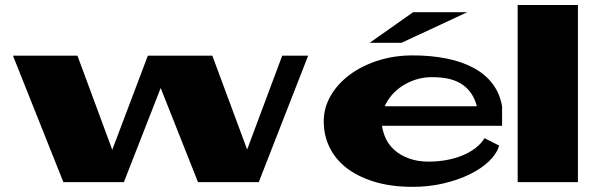

<svg xmlns="http://www.w3.org/2000/svg" viewBox="-20 -720 2336 759"><path d="M564.5 -500H819.3L957 -128.9L1095.7 -500H1198.2L1002.9 0H762.7L615.2 -372.1L469.7 0H230.5L31.2 -500H286.1L423.8 -127.9Z M1613.3 -671.9H1827.1L1567.4 -550.8H1441.4ZM1674.8 -81.1Q1709 -81.1 1742.7 -86.9Q1776.4 -92.8 1805.7 -104.5Q1835 -116.2 1858.4 -133.8Q1881.8 -151.4 1895.5 -173.8L1953.1 -144.5Q1943.4 -111.3 1912.6 -82Q1881.8 -52.7 1835.4 -30.3Q1789.1 -7.8 1731.9 5.4Q1674.8 18.6 1611.3 18.6Q1524.4 18.6 1458.5 -2Q1392.6 -22.5 1348.6 -57.1Q1304.7 -91.8 1282.2 -138.7Q1259.8 -185.5 1259.8 -240.2Q1259.8 -293.9 1287.1 -341.3Q1314.5 -388.7 1362.3 -424.3Q1410.2 -460 1474.1 -480.5Q1538.1 -501 1611.3 -501Q1683.6 -501 1744.6 -488.8Q1805.7 -476.6 1852.1 -451.7Q1898.4 -426.8 1927.2 -388.7Q1956.1 -350.6 1964.8 -299.8V-222.7H1490.2Q1494.1 -194.3 1506.8 -168.9Q1519.5 -143.6 1542 -124.5Q1564.5 -105.5 1597.7 -93.3Q1630.9 -81.1 1674.8 -81.1ZM1687.5 -415Q1654.3 -415 1625 -405.8Q1595.7 -396.5 1571.3 -380.9Q1546.9 -365.2 1528.8 -344.2Q1510.7 -323.2 1501 -299.8H1865.2Q1856.4 -333 1839.4 -355.5Q1822.3 -377.9 1799.3 -391.1Q1776.4 -404.3 1748 -409.7Q1719.7 -415 1687.5 -415Z M2026.4 -700.2H2264.6V0H2026.4Z"/></svg>

Font: Polsku
Style: Regular
Weight: 400
Designer: Sebastien Sanfilippo
Version: Version 1.1